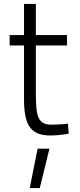

<svg xmlns="http://www.w3.org/2000/svg" viewBox="-20 -677 406 975"><path d="M162 -446V-201Q162 -157 165 -127Q168 -97 176.5 -78.5Q185 -60 200.5 -52Q216 -44 241 -44Q252 -44 265.5 -44.5Q279 -45 293 -46Q308 -47 325 -49L329 2Q313 5 296 7Q282 9 265.5 10Q249 11 236 11Q200 11 174.5 1.5Q149 -8 133 -29.5Q117 -51 109.5 -85.5Q102 -120 102 -170V-446H29V-499H102V-657H162V-499H320V-446ZM171 78H231L182 278H131Z"/></svg>

Font: Panefresco 250wt
Style: Regular
Weight: 300
Version: Version 1.000